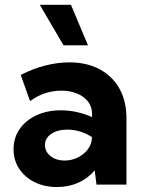

<svg xmlns="http://www.w3.org/2000/svg" viewBox="-20 -752 585 782"><path d="M495.1 0H373L365.7 -58.1Q338.9 -25.9 299.3 -8.1Q259.8 9.8 212.4 9.8Q161.1 9.8 121.1 -10Q81.1 -29.8 58.1 -64.7Q35.2 -99.6 35.2 -144Q35.2 -190.9 60.1 -226.6Q85 -262.2 128.7 -282.5Q172.4 -302.7 228 -302.7Q260.7 -302.7 293.7 -295.4Q326.7 -288.1 355 -274.9V-287.6Q355 -316.9 338.6 -338.1Q322.3 -359.4 293.7 -371.1Q265.1 -382.8 230 -382.8Q196.3 -382.8 163.3 -372.1Q130.4 -361.3 102.5 -339.8L64.5 -446.8Q113.8 -472.2 164.3 -485.1Q214.8 -498 262.2 -498Q333.5 -498 385.7 -470Q438 -441.9 466.6 -390.9Q495.1 -339.8 495.1 -270ZM243.2 -98.1Q271 -98.1 296.4 -110.4Q321.8 -122.6 337.6 -143.6Q353.5 -164.6 354.5 -189.9V-193.4Q333 -208 306.9 -216.1Q280.8 -224.1 253.9 -224.1Q213.9 -224.1 188.5 -206.5Q163.1 -189 163.1 -161.1Q163.1 -143.1 173.6 -128.7Q184.1 -114.3 202.1 -106.2Q220.2 -98.1 243.2 -98.1ZM338.4 -567.4H238.8L142.1 -732.4H269Z"/></svg>

Font: Kumbh Sans
Style: Bold
Weight: 700
Version: Version 1.005